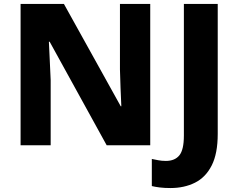

<svg xmlns="http://www.w3.org/2000/svg" viewBox="-20 -734 1203 970"><path d="M739 0H519L231 -523H227Q229 -480 231.5 -427.5Q234 -375 236 -330V0H84V-714H303L590 -197H593Q591 -240 589 -289.5Q587 -339 586 -383V-714H739ZM841 216Q810 216 786.5 213Q763 210 747 206V69Q762 72 779.5 75.5Q797 79 818 79Q863 79 886 51Q909 23 909 -49V-714H1080V-57Q1080 42 1049.5 102Q1019 162 965 189Q911 216 841 216Z"/></svg>

Font: Noto Sans ExtraBold
Style: Regular
Weight: 800
Designer: Monotype Design Team
Foundry: Monotype Imaging Inc.
Version: Version 2.007